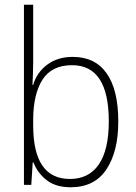

<svg xmlns="http://www.w3.org/2000/svg" viewBox="-20 -780 572 810"><path d="M120 -520Q120 -497 119 -469.5Q118 -442 117 -422H120Q135 -474 179 -507Q223 -540 287 -540Q381 -540 430 -470.5Q479 -401 479 -267Q479 -141 429 -65.5Q379 10 278 10Q216 10 177.5 -19.5Q139 -49 121 -95H118L112 0H81V-760H120ZM284 -505Q198 -505 159 -443.5Q120 -382 120 -274V-251Q120 -25 275 -25Q355 -25 397 -86.5Q439 -148 439 -268Q439 -505 284 -505Z"/></svg>

Font: Noto Sans Tamil SemiCondensed ExtraLight
Style: Regular
Weight: 200
Width: 4
Designer: Jelle Bosma - Monotype Design Team
Foundry: Monotype Imaging Inc.
Version: Version 2.004; ttfautohint (v1.8.4.7-5d5b)